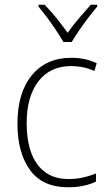

<svg xmlns="http://www.w3.org/2000/svg" viewBox="-20 -784 457 814"><path d="M269 10Q160 10 107 -63.5Q54 -137 54 -260Q54 -391 115 -465Q176 -539 282 -539Q342 -539 390 -516L380 -483Q356 -494 331 -499Q306 -504 282 -504Q193 -504 143 -439.5Q93 -375 93 -261Q93 -192 111.5 -139Q130 -86 169.5 -55.5Q209 -25 271 -25Q302 -25 331.5 -31.5Q361 -38 387 -49V-14Q364 -3 334 3.5Q304 10 269 10ZM249 -606Q236 -628 217.5 -656Q199 -684 179 -710.5Q159 -737 143 -756V-764H169Q194 -739 220 -706.5Q246 -674 267 -645Q288 -675 313.5 -705Q339 -735 365 -764H392V-756Q375 -736 354.5 -709Q334 -682 315.5 -655Q297 -628 284 -606Z"/></svg>

Font: Noto Sans Lao Looped SemiCondensed ExtraLight
Style: Regular
Weight: 200
Width: 4
Designer: Mark Frömberg, Ben Mitchell
Foundry: The Fontpad Ltd
Version: Version 1.002; ttfautohint (v1.8.4.7-5d5b)